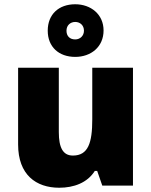

<svg xmlns="http://www.w3.org/2000/svg" viewBox="-20 -871 710 901"><path d="M333 -604C407 -604 466 -651 466 -728C466 -804 406 -851 333 -851C256 -851 204 -804 204 -727C204 -651 256 -604 333 -604ZM333 -686C306 -686 292 -703 292 -727C292 -752 310 -768 333 -768C356 -768 374 -752 374 -727C374 -703 356 -686 333 -686ZM604 -553H413V-311C413 -201 394 -141 322 -141C275 -141 256 -179 256 -251V-553H65V-193C65 -51 149 10 258 10C326 10 390 -13 425 -69H436L460 0H604Z"/></svg>

Font: Noto Sans Thai Looped Black
Style: Regular
Weight: 900
Designer: Sasikarn Vongin, Ben Mitchell
Foundry: The Fontpad Ltd
Version: Version 1.001